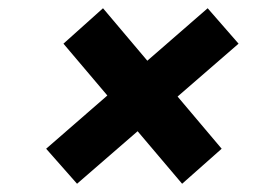

<svg xmlns="http://www.w3.org/2000/svg" viewBox="-20 -531 676 466"><path d="M422 -85 134 -425 230 -511 518 -170ZM167 -85 92 -170 484 -511 559 -425Z"/></svg>

Font: Figtree Light ExtraBold
Style: Italic
Weight: 800
Italic angle: -9.5°
Version: Version 2.001;gftools[0.9.30]